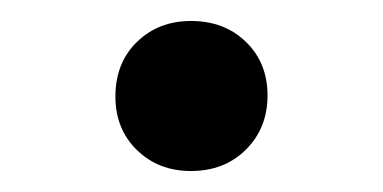

<svg xmlns="http://www.w3.org/2000/svg" viewBox="-20 -547 365 183"><path d="M162 -384Q131 -384 110.5 -404Q90 -424 90 -455Q90 -487 110.5 -507Q131 -527 162 -527Q194 -527 214.5 -507Q235 -487 235 -456Q235 -425 214.5 -404.5Q194 -384 162 -384Z"/></svg>

Font: Display Regular
Style: Regular
Weight: 400
Designer: Latin by Veronika Burian and Jose Scaglione. Greek by Irene Vlachou. Cyrillic by Vera Evstafieva.
Foundry: TypeTogether
Version: Version 3.002